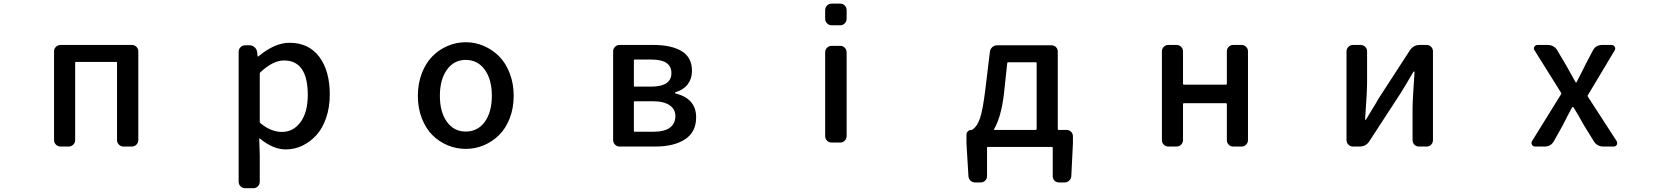

<svg xmlns="http://www.w3.org/2000/svg" viewBox="-20 -793 9040 1039"><path d="M307.6 0Q293 0 282.7 -10.3Q272.5 -20.5 272.5 -35.2V-515.6Q272.5 -529.3 282.7 -539.6Q293 -549.8 307.6 -549.8H694.3Q708 -549.8 718.3 -539.6Q728.5 -529.3 728.5 -515.6V-35.2Q728.5 -20.5 718.3 -10.3Q708 0 694.3 0H648.4Q633.8 0 623.5 -10.3Q613.3 -20.5 613.3 -35.2V-453.1Q613.3 -458 609.4 -458H390.6Q386.7 -458 386.7 -453.1V-35.2Q386.7 -20.5 376.5 -10.3Q366.2 0 351.6 0Z M1306.6 225.6Q1292 225.6 1281.7 215.3Q1271.5 205.1 1271.5 190.4V-512.7Q1271.5 -527.3 1281.7 -537.6Q1292 -547.9 1306.6 -547.9H1331.1Q1345.7 -547.9 1356.9 -538.1Q1368.2 -528.3 1371.1 -513.7L1374 -489.3Q1375 -487.3 1376.5 -487.3Q1377.9 -487.3 1378.9 -488.3Q1466.8 -561.5 1546.9 -561.5Q1650.4 -561.5 1707.5 -485.8Q1764.6 -410.2 1764.6 -281.2Q1764.6 -212.9 1745.1 -155.8Q1725.6 -98.6 1692.4 -62Q1659.2 -25.4 1616.7 -4.9Q1574.2 15.6 1527.3 15.6Q1457 15.6 1385.7 -43.9Q1384.8 -44.9 1383.8 -43.9Q1382.8 -43 1382.8 -42L1385.7 47.9V190.4Q1385.7 205.1 1375.5 215.3Q1365.2 225.6 1350.6 225.6ZM1505.9 -79.1Q1567.4 -79.1 1606.4 -132.3Q1645.5 -185.5 1645.5 -279.3Q1645.5 -465.8 1516.6 -465.8Q1457 -465.8 1388.7 -401.4Q1385.7 -398.4 1385.7 -394.5V-133.8Q1385.7 -129.9 1388.7 -127Q1445.3 -79.1 1505.9 -79.1Z M2241.2 -274.4Q2241.2 -340.8 2262.7 -396.5Q2284.2 -452.1 2319.8 -488.3Q2355.5 -524.4 2402.3 -544.4Q2449.2 -564.5 2500.5 -564.5Q2551.8 -564.5 2598.1 -544.4Q2644.5 -524.4 2680.7 -488.3Q2716.8 -452.1 2738.3 -396.5Q2759.8 -340.8 2759.8 -274.4Q2759.8 -208 2738.3 -152.8Q2716.8 -97.7 2680.7 -62Q2644.5 -26.4 2598.1 -6.8Q2551.8 12.7 2500.5 12.7Q2449.2 12.7 2402.3 -6.8Q2355.5 -26.4 2319.8 -62Q2284.2 -97.7 2262.7 -152.8Q2241.2 -208 2241.2 -274.4ZM2500 -81.1Q2565.4 -81.1 2603.5 -133.8Q2641.6 -186.5 2641.6 -274.4Q2641.6 -362.3 2603.5 -415.5Q2565.4 -468.8 2500 -468.8Q2436.5 -468.8 2398.4 -415.5Q2360.4 -362.3 2360.4 -274.4Q2360.4 -186.5 2398.4 -133.8Q2436.5 -81.1 2500 -81.1Z M3333 0Q3318.4 0 3308.1 -10.3Q3297.9 -20.5 3297.9 -35.2V-515.6Q3297.9 -529.3 3308.1 -539.6Q3318.4 -549.8 3333 -549.8H3515.6Q3613.3 -549.8 3668.9 -516.1Q3724.6 -482.4 3724.6 -409.2Q3724.6 -367.2 3701.7 -336.9Q3678.7 -306.6 3635.7 -293.9Q3632.8 -293 3632.8 -290.5Q3632.8 -288.1 3635.7 -287.1Q3747.1 -259.8 3747.1 -158.2Q3747.1 -78.1 3687 -39.1Q3627 0 3526.4 0ZM3410.2 -328.1Q3410.2 -324.2 3414.1 -324.2H3502Q3613.3 -324.2 3613.3 -397.5Q3613.3 -470.7 3505.9 -470.7H3414.1Q3410.2 -470.7 3410.2 -466.8ZM3410.2 -84Q3410.2 -80.1 3414.1 -80.1H3515.6Q3575.2 -80.1 3605 -102.1Q3634.8 -124 3634.8 -165Q3634.8 -202.1 3603.5 -223.6Q3572.3 -245.1 3511.7 -245.1H3414.1Q3410.2 -245.1 3410.2 -240.2Z M4480.5 -656.2Q4465.8 -656.2 4455.6 -666.5Q4445.3 -676.8 4445.3 -691.4V-738.3Q4445.3 -752.9 4455.6 -763.2Q4465.8 -773.4 4480.5 -773.4H4527.3Q4541 -773.4 4551.3 -763.2Q4561.5 -752.9 4561.5 -738.3V-691.4Q4561.5 -676.8 4551.3 -666.5Q4541 -656.2 4527.3 -656.2ZM4480.5 -21.5Q4465.8 -21.5 4455.6 -31.7Q4445.3 -42 4445.3 -56.6V-509.8Q4445.3 -524.4 4455.6 -534.7Q4465.8 -544.9 4480.5 -544.9H4527.3Q4541 -544.9 4551.3 -534.7Q4561.5 -524.4 4561.5 -509.8V-56.6Q4561.5 -42 4551.3 -31.7Q4541 -21.5 4527.3 -21.5Z M5435.5 -456.1Q5431.6 -456.1 5430.7 -452.1L5413.1 -288.1Q5398.4 -161.1 5359.4 -93.8Q5357.4 -89.8 5361.3 -89.8H5585Q5589.8 -89.8 5589.8 -94.7V-452.1Q5589.8 -456.1 5585 -456.1ZM5704.1 -94.7Q5704.1 -89.8 5709 -89.8H5752Q5765.6 -89.8 5775.9 -80.1Q5786.1 -70.3 5786.1 -55.7V-16.6L5777.3 160.2Q5776.4 174.8 5765.6 184.6Q5754.9 194.3 5741.2 194.3H5710.9Q5696.3 194.3 5686.5 184.6Q5676.8 174.8 5676.8 160.2V5.9Q5676.8 2 5671.9 2H5326.2Q5321.3 2 5321.3 5.9V160.2Q5321.3 174.8 5311 184.6Q5300.8 194.3 5287.1 194.3H5256.8Q5242.2 194.3 5231.9 184.6Q5221.7 174.8 5220.7 160.2L5210 -16.6V-64.5Q5210 -75.2 5217.8 -82.5Q5225.6 -89.8 5236.3 -89.8Q5239.3 -89.8 5242.2 -91.8Q5266.6 -106.4 5282.7 -151.9Q5298.8 -197.3 5312.5 -312.5L5336.9 -513.7Q5338.9 -528.3 5350.1 -538.1Q5361.3 -547.9 5376 -547.9H5669.9Q5684.6 -547.9 5694.3 -538.1Q5704.1 -528.3 5704.1 -513.7Z M6302.7 0Q6288.1 0 6277.8 -10.3Q6267.6 -20.5 6267.6 -35.2V-515.6Q6267.6 -529.3 6277.8 -539.6Q6288.1 -549.8 6302.7 -549.8H6346.7Q6361.3 -549.8 6371.6 -539.6Q6381.8 -529.3 6381.8 -515.6V-339.8Q6381.8 -335 6385.7 -335H6614.3Q6619.1 -335 6619.1 -339.8V-515.6Q6619.1 -529.3 6628.9 -539.6Q6638.7 -549.8 6653.3 -549.8H6699.2Q6712.9 -549.8 6723.1 -539.6Q6733.4 -529.3 6733.4 -515.6V-35.2Q6733.4 -20.5 6723.1 -10.3Q6712.9 0 6699.2 0H6653.3Q6638.7 0 6628.9 -10.3Q6619.1 -20.5 6619.1 -35.2V-229.5Q6619.1 -234.4 6614.3 -234.4H6385.7Q6381.8 -234.4 6381.8 -229.5V-35.2Q6381.8 -20.5 6371.6 -10.3Q6361.3 0 6346.7 0Z M7301.8 0Q7287.1 0 7276.9 -10.3Q7266.6 -20.5 7266.6 -35.2V-515.6Q7266.6 -529.3 7276.9 -539.6Q7287.1 -549.8 7301.8 -549.8H7342.8Q7357.4 -549.8 7367.7 -539.6Q7377.9 -529.3 7377.9 -515.6V-344.7Q7377.9 -298.8 7367.2 -147.5Q7366.2 -144.5 7369.1 -144.5Q7372.1 -144.5 7373 -147.5Q7381.8 -163.1 7407.2 -204.1Q7432.6 -245.1 7441.4 -261.7L7609.4 -520.5Q7628.9 -549.8 7663.1 -549.8H7700.2Q7714.8 -549.8 7724.6 -539.6Q7734.4 -529.3 7734.4 -515.6V-35.2Q7734.4 -20.5 7724.6 -10.3Q7714.8 0 7700.2 0H7658.2Q7643.6 0 7633.8 -10.3Q7624 -20.5 7624 -35.2V-205.1Q7624 -250 7634.8 -403.3Q7634.8 -406.2 7632.3 -406.2Q7629.9 -406.2 7627.9 -403.3Q7580.1 -321.3 7559.6 -289.1L7390.6 -29.3Q7372.1 0 7336.9 0Z M8287.1 0Q8275.4 0 8270.5 -9.8Q8267.6 -14.6 8267.6 -19.5Q8267.6 -24.4 8270.5 -29.3L8427.7 -283.2Q8430.7 -287.1 8427.7 -291L8284.2 -520.5Q8277.3 -530.3 8283.2 -540Q8289.1 -549.8 8299.8 -549.8H8354.5Q8389.6 -549.8 8407.2 -520.5L8455.1 -439.5Q8471.7 -409.2 8505.9 -348.6Q8506.8 -346.7 8509.3 -346.7Q8511.7 -346.7 8511.7 -348.6Q8518.6 -362.3 8526.4 -377.4Q8534.2 -392.6 8543.5 -410.6Q8552.7 -428.7 8557.6 -439.5L8599.6 -519.5Q8615.2 -549.8 8650.4 -549.8H8700.2Q8711.9 -549.8 8717.8 -540Q8723.6 -530.3 8717.8 -520.5L8572.3 -277.3Q8570.3 -274.4 8572.3 -270.5L8728.5 -29.3Q8731.4 -24.4 8731.4 -18.6Q8731.4 -14.6 8729.5 -9.8Q8723.6 0 8712.9 0H8657.2Q8622.1 0 8604.5 -29.3L8550.8 -116.2Q8517.6 -176.8 8495.1 -211.9Q8493.2 -213.9 8490.7 -213.9Q8488.3 -213.9 8487.3 -211.9Q8464.8 -170.9 8437.5 -116.2L8389.6 -30.3Q8373 0 8338.9 0Z"/></svg>

Font: Gen Jyuu Gothic L Monospace Medium
Style: Regular
Weight: 500
Designer: [Source Han Sans]
Ryoko NISHIZUKA  (kana & ideographs); Paul D. Hunt (Latin, Greek & Cyrillic); Wenlong ZHANG  (bopomofo
Version: Version 1.002.20150607